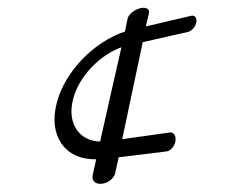

<svg xmlns="http://www.w3.org/2000/svg" viewBox="-20 -440 572 487"><path d="M288 -320C273 -254 250 -154 234 -81C181 -82 150 -127 165 -187C179 -245 233 -301 288 -320ZM358 -407C360 -417 350 -423 335 -419C320 -415 307 -404 304 -394C304 -394 301 -381 297 -360C218 -334 144 -258 124 -179C102 -97 144 -34 224 -36C218 -10 215 5 215 5C212 18 222 28 238 26C254 25 269 12 272 0L281 -41C354 -50 403 -56 403 -56C412 -57 423 -69 425 -82C427 -96 421 -105 411 -104C411 -104 348 -95 290 -87L342 -333C398 -346 457 -359 457 -359C467 -362 476 -372 478 -384C480 -395 474 -402 465 -400C465 -400 419 -389 350 -373Z"/></svg>

Font: Hi. Perspective
Style: Perspective
Weight: 400
Designer: Mew Too, Robert Jablonski
Foundry: Cannot Into Space Fonts
Version: Version 1.996